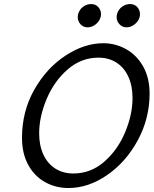

<svg xmlns="http://www.w3.org/2000/svg" viewBox="-20 -923 764 955"><path d="M639.2 -435.5Q639.2 -496.1 618.4 -541.5Q597.7 -586.9 559.3 -611.6Q521 -636.2 469.7 -636.2Q383.3 -636.2 315.9 -577.1Q248.5 -518.1 211.7 -429.9Q174.8 -341.8 174.8 -259.8Q174.8 -199.7 195.6 -154.5Q216.3 -109.4 254.9 -84.7Q293.5 -60.1 345.2 -60.1Q431.6 -60.1 498.8 -118.9Q565.9 -177.7 602.5 -265.6Q639.2 -353.5 639.2 -435.5ZM320.8 12.2Q256.8 12.2 204.1 -17.1Q151.4 -46.4 120.4 -103Q89.4 -159.7 89.4 -237.8Q89.4 -368.2 150.1 -476.1Q210.9 -584 305.2 -646Q399.4 -708 493.7 -708Q554.2 -708 607.2 -678.5Q660.2 -648.9 692.1 -592.3Q724.1 -535.6 724.1 -458Q724.1 -334 665.5 -225.6Q606.9 -117.2 513.2 -52.5Q419.4 12.2 320.8 12.2ZM608.4 -787.1Q588.4 -787.1 574.2 -802.5Q560.1 -817.9 560.1 -837.9Q560.1 -853 568.4 -868.2Q576.7 -883.3 592.3 -893.1Q607.9 -902.8 627.9 -902.8Q648.9 -902.8 662.6 -887.9Q676.3 -873 676.3 -852.5Q676.3 -835.9 666.7 -820.8Q657.2 -805.7 641.6 -796.4Q626 -787.1 608.4 -787.1ZM415 -787.1Q394.5 -787.1 380.6 -802.2Q366.7 -817.4 366.7 -837.9Q366.7 -853.5 375 -868.4Q383.3 -883.3 398.7 -893.1Q414.1 -902.8 434.1 -902.8Q455.1 -902.8 468.8 -887.9Q482.4 -873 482.4 -852.5Q482.4 -836.4 472.9 -821Q463.4 -805.7 448 -796.4Q432.6 -787.1 415 -787.1Z"/></svg>

Font: Lesson One Light
Style: Italic
Weight: 300
Italic angle: -14°
Designer: But Ko, Victor Gaultney, Annie Olsen, Julie Remington, Don Collingsworth, Eric Hays, Becca Hirsbrunner
Version: Version 1.100